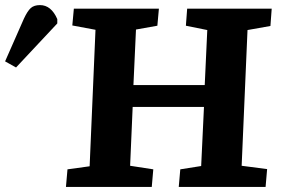

<svg xmlns="http://www.w3.org/2000/svg" viewBox="-212 -734 1103 754"><path d="M589 -314H309L299 -83L390 -69L384 0H47L53 -69L140 -81L163 -617L72 -634L78 -700H412L406 -633L322 -618L312 -400H592L602 -616L518 -633L523 -700H855L850 -632L760 -616L737 -83L837 -70L831 0H490L496 -69L578 -82ZM-149 -469 -192 -493 -118 -661Q-104 -691 -91 -702.5Q-78 -714 -55 -714Q-11 -714 13 -659V-642Z"/></svg>

Font: Literata 7pt
Style: Bold Italic
Weight: 700
Italic angle: -2°
Designer: Latin by Veronika Burian and Jose Scaglione. Greek by Irene Vlachou. Cyrillic by Vera Evstafieva
Foundry: TypeTogether
Version: Version 3.002